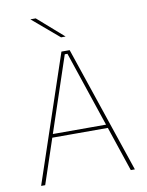

<svg xmlns="http://www.w3.org/2000/svg" viewBox="-91 -888 729 953"><g transform="rotate(-10 274.0 -412.0)"><path d="M58.5 0H38L253 -639H294.5L510.5 0H490L280.5 -623H267ZM421 -226H127V-243.5H421ZM286 -709.5 156 -823.5H130V-822.5L263.5 -709H286Z"/></g></svg>

Font: Anek Malayalam Medium Thin
Style: Regular
Weight: 250
Version: Version 1.003